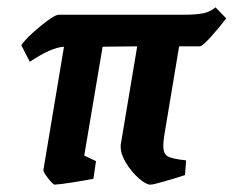

<svg xmlns="http://www.w3.org/2000/svg" viewBox="-20 -493 635 522"><path d="M595 -443Q577 -419 553.5 -393Q530 -367 523 -367H467L430 -145Q424 -112 424 -96Q424 -75 436 -68Q448 -61 486 -57L483 -17Q452 -7 424 1Q396 9 389 9Q377 9 357.5 -8Q338 -25 323 -49.5Q308 -74 308 -95Q308 -101 309 -104L353 -367L259 -366L209 -70L241 -55L234 -7Q209 -2 177 3Q145 8 129 9Q124 9 110.5 -8.5Q97 -26 98 -31L154 -366Q119 -364 61 -325L38 -370Q51 -390 89.5 -421.5Q128 -453 140 -453H482Q514 -453 533 -457Q552 -461 566 -473Z"/></svg>

Font: Grenze SemiBold
Style: Italic
Weight: 600
Italic angle: -10°
Designer: Renata Polastri
Foundry: Omnibus-Type
Version: Version 1.002; ttfautohint (v1.8)